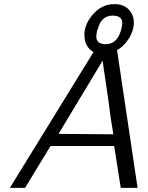

<svg xmlns="http://www.w3.org/2000/svg" viewBox="-20 -915 721 935"><path d="M28 0 435 -661Q395 -687 392 -731Q385 -788 429.5 -841.5Q474 -895 537 -895Q588 -895 613.5 -861Q639 -827 629 -779Q622 -746 599 -715Q576 -684 550 -671L650 0H568L536 -204H226L102 0ZM265 -263 532 -261Q517 -347 509 -418L492 -535Q489 -558 486 -574L483 -597Q481 -613 480 -620Q334 -378 265 -263ZM456 -772 453 -769Q449 -743 449 -737Q449 -700 495 -700Q560 -700 575 -794Q578 -815 567 -827Q556 -839 529 -839Q472 -839 456 -772Z"/></svg>

Font: Coval
Style: ExtraLight Italic
Weight: 200
Foundry: Context Ltd
Version: Version 001.000